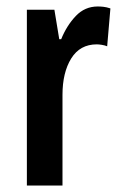

<svg xmlns="http://www.w3.org/2000/svg" viewBox="-20 -573 375 593"><path d="M282 -553Q290 -553 299.5 -552Q309 -551 321 -547L311 -430Q304 -433 294.5 -434.5Q285 -436 279 -436Q227 -436 200 -392.5Q173 -349 173 -280V0H63V-543H148L163 -452H169Q186 -494 214 -523.5Q242 -553 282 -553Z"/></svg>

Font: Noto Sans Kannada ExtraCondensed SemiBold
Style: Regular
Weight: 600
Width: 2
Designer: Jelle Bosma - Monotype Design Team
Foundry: Monotype Imaging Inc.
Version: Version 2.005; ttfautohint (v1.8.4.7-5d5b)